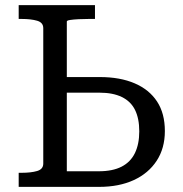

<svg xmlns="http://www.w3.org/2000/svg" viewBox="-20 -730 713 750"><path d="M367 0H53V-55H64Q101 -55 125 -62Q149 -69 149 -91V-620Q149 -642 125 -649Q101 -656 64 -656H53V-710H351V-656H327Q307 -656 287 -655Q267 -654 254 -652Q241 -650 241 -646V-61H366Q420 -61 455 -79Q490 -97 507 -132Q524 -167 524 -217Q524 -267 507.5 -300.5Q491 -334 456 -351Q421 -368 369 -368H213V-429H370Q449 -429 506 -404.5Q563 -380 593.5 -333.5Q624 -287 624 -218Q624 -151 592 -102Q560 -53 502.5 -26.5Q445 0 367 0Z"/></svg>

Font: Roboto Serif
Style: Regular
Weight: 400
Designer: Greg Gazdowicz
Foundry: Commercial Type
Version: Version 1.008